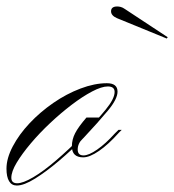

<svg xmlns="http://www.w3.org/2000/svg" viewBox="-74 -564 538 593"><path d="M-22 9Q-38 9 -46 -4.5Q-54 -18 -54 -43Q-54 -75 -34.5 -112Q-15 -149 17.5 -183.5Q50 -218 90.5 -246Q131 -274 174.5 -290.5Q218 -307 256 -307Q289 -307 289 -281Q289 -258 259 -222Q229 -186 184 -138Q148 -101 108.5 -67.5Q69 -34 34.5 -12.5Q0 9 -22 9ZM-21 2Q-3 2 28.5 -16.5Q60 -35 98.5 -68Q137 -101 179 -143Q224 -191 252 -225Q280 -259 280 -280Q280 -297 259 -297Q240 -297 210.5 -281.5Q181 -266 147.5 -240.5Q114 -215 81 -184Q48 -153 21 -121Q-6 -89 -22.5 -61.5Q-39 -34 -39 -15Q-39 2 -21 2ZM293 -154Q261 -118 232 -98Q203 -78 183 -78Q148 -78 148 -112Q148 -133 158 -152.5Q168 -172 193 -201H240L181 -135Q166 -121 166 -102Q166 -84 184 -84Q200 -84 226 -102Q252 -120 280 -151L292 -163H302ZM441 -445 287 -508Q269 -516 269 -529Q269 -544 288 -544Q293 -544 299 -542.5Q305 -541 312 -536L444 -449Z"/></svg>

Font: Ballet 24pt
Style: Regular
Weight: 400
Designer: Maximiliano R. Sproviero
Foundry: Omnibus-Type
Version: Version 1.100